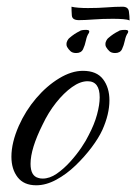

<svg xmlns="http://www.w3.org/2000/svg" viewBox="-20 -545 406 572"><path d="M88 7Q51 7 32.5 -17Q14 -41 14 -78Q14 -120 36 -170Q56 -215 87.5 -252Q119 -289 156 -311.5Q193 -334 227 -334Q268 -334 287 -309Q306 -284 306 -246Q306 -205 285 -158Q274 -134 253 -106Q232 -78 205 -52Q178 -26 147.5 -9.5Q117 7 88 7ZM107 -13Q128 -13 149 -27.5Q170 -42 189 -63Q208 -84 222.5 -105.5Q237 -127 244 -142Q261 -174 269 -203.5Q277 -233 277 -255Q277 -303 241 -303Q219 -303 194.5 -285.5Q170 -268 147 -239Q124 -210 107 -174Q71 -102 71 -57Q71 -21 94 -15Q97 -14 100 -13.5Q103 -13 107 -13ZM323 -387Q312 -387 306 -392.5Q300 -398 296 -405Q294 -408 294 -414Q294 -419 297 -424.5Q300 -430 303 -432Q318 -445 333 -452Q337 -456 353 -456Q365 -456 361 -447Q355 -439 352 -424.5Q349 -410 343.5 -398.5Q338 -387 323 -387ZM207 -387Q196 -387 190 -392.5Q184 -398 180 -405Q178 -408 178 -414Q178 -419 181 -424.5Q184 -430 187 -432Q202 -445 217 -452Q221 -456 237 -456Q249 -456 245 -447Q239 -439 236 -424.5Q233 -410 227.5 -398.5Q222 -387 207 -387ZM366 -484Q360 -487 346.5 -488Q333 -489 316 -489Q285 -489 258.5 -487Q232 -485 215 -485Q195 -485 194 -499Q193 -513 193 -525Q201 -523 214 -522Q227 -521 242 -521Q273 -521 298 -523Q323 -525 345 -525Q362 -525 364 -511Q366 -497 366 -484Z"/></svg>

Font: Birthstone
Style: Regular
Weight: 400
Designer: Robert E. Leuschke
Foundry: Robert E. Leuschke
Version: Version 1.013; ttfautohint (v1.8.3)